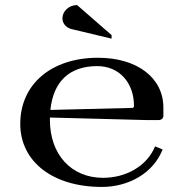

<svg xmlns="http://www.w3.org/2000/svg" viewBox="-20 -733 727 758"><path d="M226.5 -660.4C226.5 -640 241.5 -623.3 262.5 -618.2L420.5 -580.4V-594.4L284.4 -713C252.4 -713 226.5 -689.4 226.5 -660.4ZM60 -244C60 -94.6 188.8 5 382 5C487.8 5 585.2 -49.1 622 -143L592.2 -155.1C559.7 -76.1 476.3 -31 387 -31C261.5 -31 177 -122.6 177 -260C177 -263 177 -266 177.1 -269L557 -259H607C616.9 -259 625 -266.2 625 -275V-308.5C625 -425.5 521.8 -505 367 -505C182.8 -505 60 -400.6 60 -244ZM178.9 -299C190.5 -411.8 254.7 -472 364 -472C449.8 -472 509 -407.9 509 -314C509 -310.2 505.9 -307.1 502 -307Z"/></svg>

Font: Prida01
Style: Bold
Weight: 700
Designer: gluk
Foundry: gluk
Version: Version 00.072